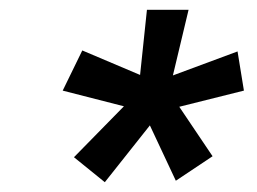

<svg xmlns="http://www.w3.org/2000/svg" viewBox="-20 -736 525 392"><path d="M286 -480 194 -364 131 -415 233 -519 108 -551 148 -633 266 -583 280 -716H365L333 -582L465 -631L478 -551L346 -518L414 -417L339 -367Z"/></svg>

Font: Oak Sans Semibold
Style: Italic
Weight: 600
Italic angle: -9.49998°
Foundry: Erik Kennedy, Walven
Version: Version 1.000